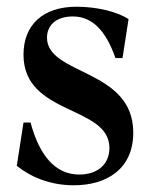

<svg xmlns="http://www.w3.org/2000/svg" viewBox="-20 -536 445 572"><path d="M200 16C296 16 377 -31 377 -141C377 -332 120 -311 120 -424C120 -457 143 -487 197 -487C254 -487 295 -446 324 -363H345L363 -479C328 -502 266 -516 208 -516C108 -516 50 -462 50 -373C50 -191 306 -223 306 -95C306 -46 270 -16 216 -16C144 -16 97 -74 71 -171H50L30 -42C71 -9 129 16 200 16Z"/></svg>

Font: RL Madena
Style: Regular
Weight: 400
Designer: I Kadek Wantara Putra
Foundry: Roughlines ID
Version: Version 1.000;Glyphs 3.1.2 (3151)